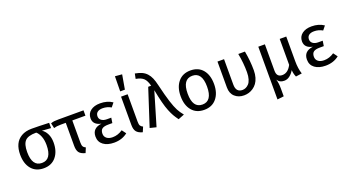

<svg xmlns="http://www.w3.org/2000/svg" viewBox="-66 -1563 4581 2531"><g transform="rotate(-20 2224.5 -297.0)"><path d="M560.1 -526.9V-453.1L434.1 -461.9Q474.6 -439 500.7 -387Q526.9 -335 526.9 -264.2Q526.9 -139.6 464.4 -63.7Q401.9 12.2 292 12.2Q180.7 12.2 118.9 -62Q57.1 -136.2 57.1 -263.2Q57.1 -344.7 84.5 -404.3Q111.8 -463.9 170.9 -498.5Q230 -533.2 316.9 -533.2Q413.1 -533.2 560.1 -526.9ZM428.2 -264.2Q428.2 -335.4 407.5 -387Q386.7 -438.5 356 -463.9H351.1Q240.7 -463.9 198.2 -418.7Q155.8 -373.5 155.8 -263.2Q155.8 -62 292 -62Q428.2 -62 428.2 -264.2Z M1042 -452.1H857.9V-141.1Q857.9 -103.5 867.9 -86.2Q877.9 -68.8 903.8 -57.1L875 12.2Q814 -2.9 790 -34.2Q766.1 -65.4 766.1 -128.9V-452.1H696.8Q658.7 -451.7 641.6 -449.2Q624.5 -446.8 598.1 -439.9L582 -512.2Q607.9 -521.5 628.9 -524.2Q649.9 -526.9 689 -526.9H1042Z M1277.8 -539.1Q1377.9 -539.1 1449.2 -490.2L1404.8 -435.1Q1350.1 -466.8 1287.1 -466.8Q1239.3 -466.8 1213.6 -446.5Q1188 -426.3 1188 -388.2Q1188 -353 1216.1 -332Q1244.1 -311 1292 -311H1353L1341.8 -238.8H1286.1Q1223.6 -238.8 1197.3 -218.3Q1170.9 -197.8 1170.9 -150.9Q1170.9 -110.8 1200.7 -86.4Q1230.5 -62 1284.2 -62Q1357.9 -62 1424.8 -107.9L1467.8 -49.8Q1390.1 12.2 1278.8 12.2Q1184.6 12.2 1128.2 -29.8Q1071.8 -71.8 1071.8 -147Q1071.8 -264.6 1204.1 -280.8Q1092.8 -303.2 1092.8 -395Q1092.8 -461.4 1143.1 -500.2Q1193.4 -539.1 1277.8 -539.1Z M1585 -807.1 1683.1 -798.8 1647.9 -596.2H1582ZM1661.1 -526.9V-141.1Q1661.1 -103.5 1671.1 -86.2Q1681.2 -68.8 1707 -57.1L1677.7 12.2Q1618.2 -3.4 1593.5 -35.4Q1568.8 -67.4 1568.8 -129.9V-526.9Z M1843.8 -752Q1900.9 -741.2 1939 -723.9Q1977.1 -706.5 2004.9 -676Q2032.7 -645.5 2050.3 -604.2Q2067.9 -563 2082.5 -500Q2118.7 -346.2 2147.7 -255.6Q2176.8 -165 2202.4 -116.7Q2228 -68.4 2266.6 -22L2180.7 12.2Q2151.4 -27.8 2131.3 -62.5Q2111.3 -97.2 2089.8 -150.1Q2068.4 -203.1 2049.3 -277.6Q2030.3 -352.1 2009.8 -457L1870.6 12.2L1781.7 -9.8L1949.7 -526.9H1990.7Q1973.6 -598.6 1939.7 -633.1Q1905.8 -667.5 1829.6 -681.2Z M2544.4 -539.1Q2655.3 -539.1 2716.8 -465.1Q2778.3 -391.1 2778.3 -264.2Q2778.3 -139.6 2715.8 -63.7Q2653.3 12.2 2543.5 12.2Q2432.1 12.2 2370.4 -62Q2308.6 -136.2 2308.6 -263.2Q2308.6 -387.7 2371.3 -463.4Q2434.1 -539.1 2544.4 -539.1ZM2544.4 -464.8Q2407.2 -464.8 2407.2 -263.2Q2407.2 -62 2543.5 -62Q2679.7 -62 2679.7 -264.2Q2679.7 -464.8 2544.4 -464.8Z M3306.6 -526.9Q3332.5 -387.2 3332.5 -254.9Q3332.5 -200.2 3319.1 -154.8Q3305.7 -109.4 3283.2 -78.9Q3260.7 -48.3 3230.5 -27.6Q3200.2 -6.8 3167.7 2.7Q3135.3 12.2 3100.6 12.2Q3023.4 12.2 2972.4 -33.9Q2921.4 -80.1 2921.4 -163.1V-526.9H3013.7V-170.9Q3013.7 -62 3104.5 -62Q3128.4 -62 3150.6 -71.8Q3172.9 -81.5 3193.6 -103Q3214.4 -124.5 3226.8 -165.8Q3239.3 -207 3239.3 -263.2Q3239.3 -392.1 3213.4 -526.9Z M3886.2 -180.2Q3886.2 -78.6 3912.1 0L3826.2 12.2Q3817.9 -5.9 3813 -23.2Q3808.1 -40.5 3806.4 -52Q3804.7 -63.5 3802.2 -85V-85.9Q3778.3 -44.4 3742.9 -16.1Q3707.5 12.2 3664.6 12.2Q3629.9 12.2 3607.4 0.5Q3585 -11.2 3568.4 -38.1Q3585.4 13.7 3585.4 96.2V202.1L3494.1 212.9V-526.9H3586.4V-155.8Q3586.4 -66.9 3665.5 -66.9Q3745.1 -66.9 3794.4 -163.1V-526.9H3886.2Z M4244.1 -539.1Q4344.2 -539.1 4415.5 -490.2L4371.1 -435.1Q4316.4 -466.8 4253.4 -466.8Q4205.6 -466.8 4179.9 -446.5Q4154.3 -426.3 4154.3 -388.2Q4154.3 -353 4182.4 -332Q4210.4 -311 4258.3 -311H4319.3L4308.1 -238.8H4252.4Q4189.9 -238.8 4163.6 -218.3Q4137.2 -197.8 4137.2 -150.9Q4137.2 -110.8 4167 -86.4Q4196.8 -62 4250.5 -62Q4324.2 -62 4391.1 -107.9L4434.1 -49.8Q4356.4 12.2 4245.1 12.2Q4150.9 12.2 4094.5 -29.8Q4038.1 -71.8 4038.1 -147Q4038.1 -264.6 4170.4 -280.8Q4059.1 -303.2 4059.1 -395Q4059.1 -461.4 4109.4 -500.2Q4159.7 -539.1 4244.1 -539.1Z"/></g></svg>

Font: FiraGO
Style: Regular
Weight: 400
Designer: bBox Type
Foundry: bBox Type GmbH
Version: Version 1.001;PS 001.001;hotconv 1.0.88;makeotf.lib2.5.64775